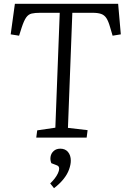

<svg xmlns="http://www.w3.org/2000/svg" viewBox="-20 -721 653 1006"><path d="M175 -38 270 -52 293 -654H191Q163 -654 146 -650Q129 -646 117.5 -630Q106 -614 94 -578L80 -534L36 -541L58 -701H599L613 -541L570 -534L557 -578Q548 -610 537.5 -626Q527 -642 510 -648Q493 -654 465 -654H359L336 -51L439 -39L434 0H170ZM263 265 243 240Q255 229 266 215Q277 201 283.5 187Q290 173 290 163Q290 156 287 151.5Q284 147 275 144L249 134Q242 117 245 99.5Q248 82 261.5 70Q275 58 296 58Q322 58 336.5 75.5Q351 93 351 121Q351 141 342 166.5Q333 192 313 217Q293 242 263 265Z"/></svg>

Font: Literata Light
Style: Italic
Weight: 300
Italic angle: -2°
Designer: Latin by Veronika Burian and Jose Scaglione. Greek by Irene Vlachou. Cyrillic by Vera Evstafieva
Foundry: TypeTogether
Version: Version 3.103;gftools[0.9.29]